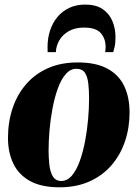

<svg xmlns="http://www.w3.org/2000/svg" viewBox="-20 -784 586 818"><path d="M311 -518Q389 -518 437.8 -491.5Q486.5 -465 509.2 -417.2Q532 -369.5 532 -304.5Q532 -239.5 512.5 -181.8Q493 -124 455 -80Q417 -36 361.2 -11Q305.5 14 233.5 14Q156.5 14 108 -12.8Q59.5 -39.5 36.8 -87Q14 -134.5 14 -196Q14 -264 33.5 -322.5Q53 -381 91 -425Q129 -469 184.2 -493.5Q239.5 -518 311 -518ZM305.5 -491Q279.5 -491 259.8 -468Q240 -445 226.2 -406.8Q212.5 -368.5 203.8 -322.5Q195 -276.5 191 -229.5Q187 -182.5 187 -143Q187 -112.5 190.2 -82.5Q193.5 -52.5 205 -32.8Q216.5 -13 241 -13Q267 -13 286.8 -36.5Q306.5 -60 320.2 -98.8Q334 -137.5 342.8 -184Q351.5 -230.5 355.5 -277.5Q359.5 -324.5 359.5 -364Q359.5 -399.5 356.2 -428.2Q353 -457 341.8 -474Q330.5 -491 305.5 -491ZM183 -562Q183 -566.5 182.8 -570.5Q182.5 -574.5 182.5 -582.5Q182.5 -621.5 193.5 -654.5Q204.5 -687.5 225.2 -712.2Q246 -737 275.8 -750.8Q305.5 -764.5 343 -764.5Q388.5 -764.5 416.8 -745.5Q445 -726.5 458.5 -695Q472 -663.5 472 -626Q472 -600 468.8 -586Q465.5 -572 462.5 -562H428Q428.5 -565 429.2 -570Q430 -575 430 -583.5Q430 -619 409.5 -642.8Q389 -666.5 338 -666.5Q300 -666.5 273.5 -651.5Q247 -636.5 233 -612.5Q219 -588.5 218 -562Z"/></svg>

Font: Merriweather 144pt Black
Style: Italic
Weight: 900
Italic angle: -7.8°
Version: Version 2.101